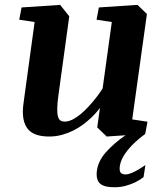

<svg xmlns="http://www.w3.org/2000/svg" viewBox="-20 -561 696 804"><path d="M394 -529.8 555.7 -540.5 595.2 -502.4 533.7 -61 597.7 -51.3 587.9 0Q543 32.7 514.9 67.4Q486.8 102.1 481.9 133.8Q479 153.8 485.1 161.6Q491.2 169.4 505.9 169.4Q517.1 169.4 531.2 163.3Q545.4 157.2 559.3 149.2Q573.2 141.1 588.9 130.4L581.1 180.7Q565.4 192.9 547.6 201.7Q529.8 210.4 507.6 216.8Q485.4 223.1 458.5 223.1Q439 223.1 424.1 219.7Q409.2 216.3 399.9 208.5Q390.6 200.7 387 187.5Q383.3 174.3 385.7 154.3Q391.1 113.3 423.3 76.7Q455.6 40 505.4 5.4L426.8 10.7L387.2 -27.3L398.4 -108.9Q394 -103 384.8 -92Q375.5 -81.1 361.3 -67.6Q347.2 -54.2 328.9 -40.3Q310.5 -26.4 288.3 -15.1Q266.1 -3.9 240.5 3.4Q214.8 10.7 186 10.7Q155.3 10.7 132.6 3.2Q109.9 -4.4 96.2 -21.2Q82.5 -38.1 77.9 -64.9Q73.2 -91.8 78.6 -129.9L125 -468.8L60.5 -478.5L70.3 -529.8L231.9 -540.5L270 -492.7L225.1 -165.5Q220.2 -130.4 219.7 -108.2Q219.2 -85.9 222.7 -73.5Q226.1 -61 233.2 -56.4Q240.2 -51.8 250.5 -51.8Q266.6 -51.8 283.9 -60.5Q301.3 -69.3 317.6 -83Q334 -96.7 349.1 -113Q364.3 -129.4 376.7 -144.8Q389.2 -160.2 397.7 -172.6Q406.2 -185.1 409.7 -190.4L448.2 -468.8L384.3 -478.5Z"/></svg>

Font: Noticia Text
Style: Bold Italic
Weight: 700
Italic angle: -8°
Designer: JM Sole
Foundry: JM Sole
Version: Version 1.003